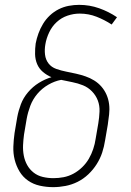

<svg xmlns="http://www.w3.org/2000/svg" viewBox="-20 -763 540 791"><path d="M199 8Q171 8 144 2Q117 -4 95.5 -19Q74 -34 60.5 -56.5Q47 -79 40.5 -105Q34 -131 35 -159Q36 -187 40 -215L51 -280Q56 -307 66 -333.5Q76 -360 95.5 -383Q115 -406 140 -421.5Q165 -437 192 -445Q173 -453 157 -466.5Q141 -480 133 -499Q125 -518 124.5 -540Q124 -562 127 -584Q131 -605 138.5 -625.5Q146 -646 157.5 -665Q169 -684 185.5 -699.5Q202 -715 222 -725Q242 -735 263.5 -739Q285 -743 306 -743Q349 -743 388.5 -729Q428 -715 462 -692L440 -662Q411 -681 378 -694Q345 -707 308 -707Q283 -707 258 -698.5Q233 -690 213.5 -672Q194 -654 182.5 -629.5Q171 -605 167 -581Q163 -559 165.5 -538Q168 -517 180 -501.5Q192 -486 212 -479Q232 -472 252.5 -468Q273 -464 293 -459.5Q313 -455 332 -448.5Q351 -442 368 -431.5Q385 -421 398 -406Q411 -391 419 -372.5Q427 -354 429.5 -333.5Q432 -313 429.5 -291.5Q427 -270 424 -249L413 -185Q409 -159 401 -134.5Q393 -110 378.5 -87Q364 -64 344 -45Q324 -26 300 -14Q276 -2 250 3Q224 8 199 8ZM200 -29Q221 -29 242 -33Q263 -37 282.5 -47.5Q302 -58 318.5 -74Q335 -90 346 -109Q357 -128 364 -149Q371 -170 374 -191L385 -255Q389 -279 390 -303.5Q391 -328 383 -349Q375 -370 359 -386.5Q343 -403 322 -411.5Q301 -420 278 -424.5Q255 -429 232 -434Q205 -429 179 -414Q153 -399 134 -376.5Q115 -354 105 -327.5Q95 -301 90 -274L79 -209Q76 -187 75 -165Q74 -143 78 -122Q82 -101 92 -83Q102 -65 118.5 -52Q135 -39 156.5 -34Q178 -29 200 -29Z"/></svg>

Font: Iosevka Term Curly XLt Obl
Style: Regular
Weight: 200
Italic angle: -9°
Designer: Belleve Invis
Foundry: Belleve Invis
Version: Version 32.3.0